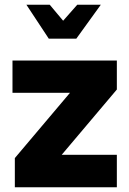

<svg xmlns="http://www.w3.org/2000/svg" viewBox="-20 -795 549 815"><path d="M43 0V-124L277 -401H33V-538H476V-415L242 -138H476V0ZM187 -631 92 -775H191L248 -707L308 -775H408L304 -631Z"/></svg>

Font: Exo Thin ExtraBold
Style: Regular
Weight: 800
Version: Version 2.000